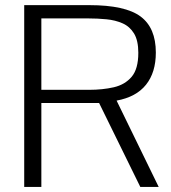

<svg xmlns="http://www.w3.org/2000/svg" viewBox="-20 -735 673 755"><path d="M75.2 0V-714.8H331.1Q472.7 -714.8 532.7 -670.2Q592.8 -625.5 592.8 -528.3Q592.8 -450.2 554.2 -401.9Q515.6 -353.5 438.5 -339.4L604 0H531.7L369.6 -330.1H142.6V0ZM142.6 -381.8H331.1Q383.3 -381.8 427.2 -391.8Q471.2 -401.9 497.6 -432.9Q523.9 -463.9 523.9 -527.3Q523.9 -575.7 507.1 -603.3Q490.2 -630.9 461.9 -643.3Q433.6 -655.8 398.4 -659.2Q363.3 -662.6 326.7 -662.6H142.6Z"/></svg>

Font: Pontano Sans Light
Style: Regular
Weight: 300
Designer: Vernon Adams
Foundry: Vernon Adams
Version: Version 2.001